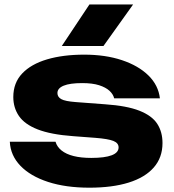

<svg xmlns="http://www.w3.org/2000/svg" viewBox="-20 -836 788 872"><path d="M718 -186.4Q718 -120.4 678.2 -75.1Q638.4 -29.8 564.1 -6.7Q489.8 16.4 385.8 16.4Q278.8 16.4 198.5 -9.7Q118.2 -35.8 72.9 -82.9Q27.6 -130 24.6 -192.2H232.2Q238.8 -169.2 259.6 -152.5Q280.4 -135.8 314.3 -127.3Q348.2 -118.8 394.6 -118.8Q455.8 -118.8 487.2 -130.8Q518.6 -142.8 518.6 -166.6Q518.6 -186.4 495 -195.9Q471.4 -205.4 412.8 -210L312 -217.6Q210.6 -225 151.1 -248.3Q91.6 -271.6 66 -309.2Q40.4 -346.8 40.4 -395.2Q40.4 -459.8 80.9 -502.4Q121.4 -545 193.8 -566.4Q266.2 -587.8 362.6 -587.8Q459 -587.8 534 -562.7Q609 -537.6 654.2 -493.2Q699.4 -448.8 706.2 -389.4H498.6Q494 -408.2 477.2 -423.7Q460.4 -439.2 430.2 -448.9Q400 -458.6 353.2 -458.6Q297.6 -458.6 269.2 -446.9Q240.8 -435.2 240.8 -413.4Q240.8 -395.6 258.2 -385.8Q275.6 -376 324.4 -372.4L457.2 -362.4Q556.4 -355.6 613.3 -333.1Q670.2 -310.6 694.1 -273.8Q718 -237 718 -186.4ZM386.2 -815.8H584.6L449.8 -627H260.6Z"/></svg>

Font: Unbounded
Style: Regular
Weight: 400
Designer: Luke Prowse, Jean-Baptiste Morizot, Fátima Lázaro, Florian Runge
Foundry: NaN
Version: Version 1.701;gftools[0.9.28.dev5+ged2979d]